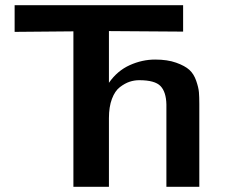

<svg xmlns="http://www.w3.org/2000/svg" viewBox="-20 -715 869 735"><path d="M36 -593V-695H681V-594L397 -596V-398Q429 -444 476.5 -465.5Q524 -487 574 -487Q621 -487 654.5 -475Q688 -463 705 -447.5Q722 -432 731 -406Q740 -380 741.5 -362Q743 -344 743 -317V0H617V-315Q616 -363 594.5 -385.5Q573 -408 513 -408Q494 -408 476 -402Q458 -396 439 -381.5Q420 -367 408.5 -336.5Q397 -306 397 -263V0H261V-595Z"/></svg>

Font: Coval
Style: Bold
Weight: 700
Foundry: Context Ltd
Version: Version 001.000